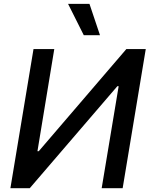

<svg xmlns="http://www.w3.org/2000/svg" viewBox="-20 -984 787 1004"><path d="M155.2 -727.3 34.4 0H135.7L593.8 -533.4H600.5L511.7 0H621.4L742.2 -727.3H640.6L182.5 -193.2H175.8L263.8 -727.3ZM335.9 -963.8 418 -800.1H502.8L447.8 -963.8Z"/></svg>

Font: Magic Ui Pro Medium
Style: Italic
Weight: 500
Italic angle: -9.39999°
Designer: Stefan Endress, Andreas Faust
Version: Version 1.000;FEAKit 1.0